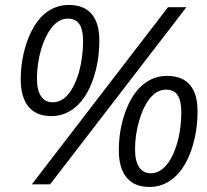

<svg xmlns="http://www.w3.org/2000/svg" viewBox="-20 -743 836 774"><path d="M657.2 -713.9H731.4L182.1 0H108.4ZM63.5 -423.8Q63.5 -476.6 75.2 -527.6Q86.9 -578.6 108.2 -619.9Q129.4 -661.1 158.2 -686Q201.7 -723.1 257.8 -723.1Q317.9 -723.1 349.1 -687Q380.4 -650.9 380.4 -580.6Q380.4 -495.6 355.2 -423.3Q330.1 -351.1 286.6 -313Q242.7 -274.9 186.5 -274.9Q126.5 -274.9 95 -313Q63.5 -351.1 63.5 -423.8ZM266.1 -377.9Q284.7 -406.2 298.3 -451.7Q314.9 -512.7 314.9 -577.1Q314.9 -623.5 300 -645.8Q285.2 -668 252.9 -668Q217.3 -668 187 -630.4Q162.1 -597.7 146 -544.9Q128.9 -485.4 128.9 -426.3Q128.9 -379.4 145.5 -355Q162.1 -330.6 192.4 -330.6Q235.4 -330.6 266.1 -377.9ZM459 -137.7Q459 -218.3 484.9 -290.5Q510.7 -362.8 554.2 -399.9Q597.2 -437 653.3 -437Q714.8 -437 745.6 -400.9Q776.4 -364.7 776.4 -294.4Q776.4 -210 751 -137.5Q725.6 -64.9 682.1 -27.3Q639.2 10.7 582 10.7Q522 10.7 490.5 -27.1Q459 -64.9 459 -137.7ZM666 -98.6Q688 -135.7 700.2 -189Q710.9 -238.8 710.9 -291Q710.9 -336.9 696 -359.4Q681.2 -381.8 648.9 -381.8Q627 -381.8 607.2 -368.2Q587.4 -354.5 571.3 -328.1Q554.2 -300.8 541 -256.3Q524.4 -200.2 524.4 -140.6Q524.4 -93.3 541 -68.8Q557.6 -44.4 588.4 -44.4Q610.8 -44.4 630.6 -58.6Q650.4 -72.8 666 -98.6Z"/></svg>

Font: Viking Open Sans
Style: Italic
Weight: 400
Italic angle: -12°
Foundry: Ascender Corporation
Version: Version 2.000